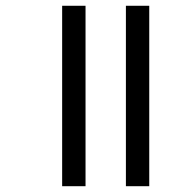

<svg xmlns="http://www.w3.org/2000/svg" viewBox="-20 -642 639 662"><path d="M414.1 0V-622.1H494.6V0ZM194.3 0V-622.1H274.9V0Z"/></svg>

Font: Noto Sans Gurmukhi
Style: Regular
Weight: 400
Designer: Monotype Design Team
Foundry: Monotype Imaging Inc.
Version: Version 1.03 uh